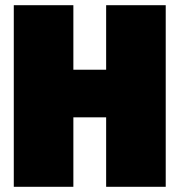

<svg xmlns="http://www.w3.org/2000/svg" viewBox="-20 -718 690 738"><path d="M388 0V-698H617V0ZM33 0V-698H262V0ZM242 -267V-450H406V-267Z"/></svg>

Font: Azeret Mono Thin Black
Style: Regular
Weight: 900
Version: Version 1.002